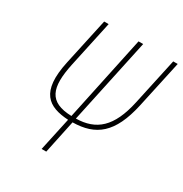

<svg xmlns="http://www.w3.org/2000/svg" viewBox="-166 -841 923 968"><g transform="rotate(30 295.5 -357.0)"><path d="M211 0H238L279 -194C412 -196 491 -256 531 -438L591 -714H565L506 -442C471 -280 400 -221 284 -219L390 -714H363L258 -219C124 -223 99 -294 131 -445L189 -714H163L104 -442C62 -247 135 -201 253 -194Z"/></g></svg>

Font: Noto Sans Condensed Thin
Style: Italic
Weight: 100
Width: 3
Italic angle: -12°
Designer: Monotype Design Team
Foundry: Monotype Imaging Inc.
Version: Version 2.013